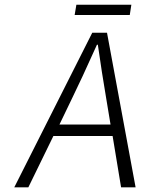

<svg xmlns="http://www.w3.org/2000/svg" viewBox="-20 -800 640 820"><path d="M298.8 -735.8 306.2 -779.8H541L534.2 -735.8ZM41 0 374 -660.2H437L559.1 0H497.1L460.9 -219.2H208L101.1 0ZM233.9 -268.1H452.1L433.1 -382.8Q415 -488.8 397.9 -608.9H394Q325.7 -457 289.1 -382.8Z"/></svg>

Font: Office Code Pro Light Italic
Style: Regular
Weight: 300
Italic angle: -9°
Designer: Nathan Rutzky & Paul D. Hunt
Foundry: Adobe Systems Incorporated
Version: Version 1.004;PS 001.004;hotconv 1.0.70;makeotf.lib2.5.58329